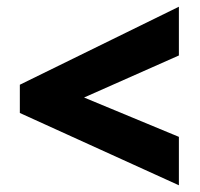

<svg xmlns="http://www.w3.org/2000/svg" viewBox="-20 -647 594 571"><path d="M512 -96V-240L230 -357L512 -482V-627L39 -395V-311Z"/></svg>

Font: Noto Sans Gujarati UI SemiCondensed Black
Style: Regular
Weight: 900
Width: 4
Designer: Jelle Bosma - Monotype Design Team, Universal Thirst
Foundry: Monotype Imaging Inc.
Version: Version 2.106